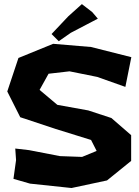

<svg xmlns="http://www.w3.org/2000/svg" viewBox="-20 -901 680 940"><path d="M623 -621.1 425.8 -670.9 240.2 -686.5 70.3 -617.2 15.6 -453.1 79.1 -327.1 252.9 -269.5 425.8 -215.8 453.1 -162.1 381.8 -132.8 273.4 -136.7 122.1 -166 54.7 -173.8 58.6 -117.2 45.9 -25.4 127 -2 330.1 19.5 503.9 -17.6 622.1 -113.3V-239.3L525.4 -323.2L412.1 -360.4L260.7 -387.7L173.8 -460.9L217.8 -540L320.3 -551.8L456.1 -524.4L593.8 -475.6ZM380.9 -880.9 314.5 -821.3 232.4 -734.4 267.6 -699.2 326.2 -740.2 459 -809.6 431.6 -841.8Z"/></svg>

Font: MaokenAssortedSans-Lite
Style: Lite
Weight: 400
Version: Version 1.400